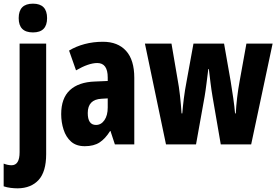

<svg xmlns="http://www.w3.org/2000/svg" viewBox="-53 -788 1513 1048"><path d="M49 -689Q49 -768 127 -768Q204 -768 204 -689Q204 -611 127 -611Q49 -611 49 -689ZM44 240Q25 240 5 237.5Q-15 235 -33 229V105Q-10 114 10 114Q54 114 54 43V-550H199V53Q199 149 158 194Q117 239 44 240Z M509 -560Q590 -560 635 -510.5Q680 -461 680 -363V0H574L550 -73H548Q522 -31 490.5 -10.5Q459 10 410 10Q363 10 335 -15Q307 -40 294 -80.5Q281 -121 281 -165Q281 -252 328.5 -296Q376 -340 465 -343L535 -346V-365Q535 -444 478 -444Q431 -444 362 -404L324 -512Q362 -535 409 -547.5Q456 -560 509 -560ZM501 -249Q426 -245 426 -171Q426 -106 471 -106Q499 -106 517 -132Q535 -158 535 -201V-251Z M1107 -261Q1101 -296 1096 -336.5Q1091 -377 1087 -411H1084Q1079 -372 1074 -331.5Q1069 -291 1064 -262L1017 0H853L738 -550H883L916 -357Q924 -315 929.5 -265.5Q935 -216 938 -169H942Q945 -207 950.5 -251Q956 -295 966 -347L1003 -550H1170L1206 -345Q1214 -296 1220.5 -250.5Q1227 -205 1230 -169H1234Q1236 -210 1241.5 -256Q1247 -302 1255 -345L1292 -550H1435L1318 0H1152Z"/></svg>

Font: Noto Sans Lao ExtraCondensed ExtraBold
Style: Regular
Weight: 800
Width: 2
Designer: Monotype Design Team
Foundry: Monotype Imaging Inc.
Version: Version 2.003; ttfautohint (v1.8.4.7-5d5b)